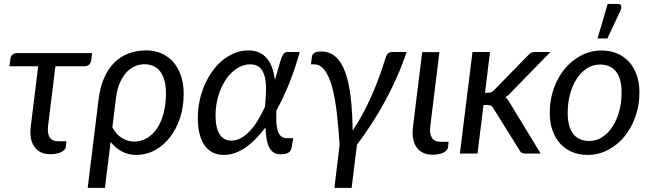

<svg xmlns="http://www.w3.org/2000/svg" viewBox="-20 -766 3252 958"><path d="M435.5 -466.5Q433.5 -452 424.8 -443.8Q416 -435.5 401.5 -435.5H256.5L220 -139.5Q215.5 -100.5 227.8 -80.8Q240 -61 273 -61H311.5L308.5 -34Q307.5 -25 300.8 -18Q294 -11 283.5 -6.2Q273 -1.5 259.8 1Q246.5 3.5 232 3.5Q203.5 3.5 183.2 -6.5Q163 -16.5 150.8 -34.8Q138.5 -53 134 -78.2Q129.5 -103.5 133.5 -134.5L170.5 -435.5H27L32 -473Q33.5 -484.5 41.8 -492.8Q50 -501 64.5 -501H439.5Z M540.5 -130.5Q560.5 -93.5 589.8 -76.5Q619 -59.5 648 -59.5Q683 -59.5 712.5 -76.5Q742 -93.5 763.2 -125Q784.5 -156.5 796.2 -201Q808 -245.5 808 -301Q808 -338 800.2 -365.2Q792.5 -392.5 778.8 -410.2Q765 -428 745.2 -436.8Q725.5 -445.5 701.5 -445.5Q676 -445.5 652.5 -435.2Q629 -425 610 -404Q591 -383 577.2 -350.8Q563.5 -318.5 558.5 -274.5ZM472 -271Q479.5 -331 499.2 -376.5Q519 -422 549.5 -452.8Q580 -483.5 620.5 -499Q661 -514.5 710 -514.5Q750.5 -514.5 784.8 -499.8Q819 -485 843.8 -457.2Q868.5 -429.5 882.5 -389Q896.5 -348.5 896.5 -297.5Q896.5 -234.5 878.8 -179.2Q861 -124 829.2 -82.5Q797.5 -41 753.8 -17Q710 7 658 7Q620.5 7 587.8 -10.5Q555 -28 532 -58L503.5 171.5H417.5Z M1135 -64.5Q1159 -64.5 1181.8 -76.8Q1204.5 -89 1225.5 -111Q1246.5 -133 1265.8 -164.2Q1285 -195.5 1302.5 -234Q1306 -274.5 1307.2 -312.5Q1308.5 -350.5 1301.8 -380Q1295 -409.5 1278 -427.2Q1261 -445 1228.5 -445Q1193.5 -445 1162 -424.5Q1130.5 -404 1107 -369Q1083.5 -334 1069.5 -287.8Q1055.5 -241.5 1055.5 -190.5Q1055.5 -128 1075.8 -96.2Q1096 -64.5 1135 -64.5ZM1475.5 -506.5Q1452.5 -423.5 1423 -350Q1393.5 -276.5 1359 -215Q1358 -186 1358.8 -160.8Q1359.5 -135.5 1364.8 -116.8Q1370 -98 1381 -87.2Q1392 -76.5 1412.5 -76.5H1443L1434.5 -27Q1433.5 -21.5 1430.5 -16Q1427.5 -10.5 1421.5 -6Q1415.5 -1.5 1405.8 1.2Q1396 4 1381.5 4Q1360.5 4 1346.2 -4.8Q1332 -13.5 1323.2 -30.5Q1314.5 -47.5 1310.2 -72.5Q1306 -97.5 1304.5 -130Q1256 -65 1203.5 -29Q1151 7 1096.5 7Q1067 7 1043.2 -4.2Q1019.5 -15.5 1002.5 -38.5Q985.5 -61.5 976.2 -96Q967 -130.5 967 -177Q967 -221.5 976 -263.8Q985 -306 1001.5 -343.5Q1018 -381 1041 -412.5Q1064 -444 1092 -466.5Q1120 -489 1152 -501.8Q1184 -514.5 1218.5 -514.5Q1251.5 -514.5 1275 -503Q1298.5 -491.5 1314.2 -471.5Q1330 -451.5 1339 -424.8Q1348 -398 1352 -367.5Q1355.5 -379 1358.8 -391Q1362 -403 1365.5 -415Q1373.5 -445 1379.5 -463Q1385.5 -481 1391 -490.8Q1396.5 -500.5 1402 -503.5Q1407.5 -506.5 1415 -506.5Z M2008.5 -506.5Q1987.5 -442.5 1960.2 -381Q1933 -319.5 1901.2 -261.2Q1869.5 -203 1834 -148.2Q1798.5 -93.5 1761 -43.5L1734.5 171.5H1648.5L1674.5 -42.5Q1669 -131.5 1660.2 -205.8Q1651.5 -280 1636.8 -333Q1622 -386 1600 -415.5Q1578 -445 1546 -445H1531.5L1535.5 -476.5Q1536 -484 1538.2 -490Q1540.5 -496 1545.8 -500.2Q1551 -504.5 1560 -506.8Q1569 -509 1583 -509Q1625 -509 1654.2 -483.2Q1683.5 -457.5 1702 -407.2Q1720.5 -357 1729.5 -283.5Q1738.5 -210 1739.5 -114.5Q1766 -153.5 1789.5 -197Q1813 -240.5 1833.5 -286.8Q1854 -333 1871.5 -380.8Q1889 -428.5 1903.5 -476Q1908.5 -493.5 1916.8 -500Q1925 -506.5 1937 -506.5Z M2086.5 -506H2172.5L2127 -137Q2122.5 -98.5 2134.8 -78.5Q2147 -58.5 2180 -58.5H2218.5L2215.5 -31.5Q2214.5 -22.5 2207.8 -15.5Q2201 -8.5 2190.8 -3.8Q2180.5 1 2167 3.5Q2153.5 6 2139 6Q2110.5 6 2090.2 -4Q2070 -14 2057.8 -32.2Q2045.5 -50.5 2041 -76Q2036.5 -101.5 2040.5 -132.5Z M2425 -506.5 2400 -303H2415Q2423.5 -303 2430.5 -305.5Q2437.5 -308 2446 -317L2613.5 -488.5Q2620.5 -497 2628.5 -501.8Q2636.5 -506.5 2648 -506.5H2726.5L2532.5 -308Q2518 -290.5 2502 -281Q2509.5 -275 2515 -267.2Q2520.5 -259.5 2525.5 -250L2677.5 0H2601.5Q2590.5 0 2583.2 -3.8Q2576 -7.5 2571.5 -17.5L2442 -225Q2436 -235.5 2429.5 -238.8Q2423 -242 2409 -242H2392.5L2362.5 0H2274.5L2337.5 -506.5Z M2920 -62.5Q2956.5 -62.5 2986.2 -82.5Q3016 -102.5 3037.2 -135.8Q3058.5 -169 3070 -212.5Q3081.5 -256 3081.5 -303.5Q3081.5 -373.5 3053.8 -408.8Q3026 -444 2974 -444Q2937 -444 2907.2 -424.2Q2877.5 -404.5 2856.5 -371.5Q2835.5 -338.5 2824 -295Q2812.5 -251.5 2812.5 -204Q2812.5 -134 2840 -98.2Q2867.5 -62.5 2920 -62.5ZM2911.5 7Q2870 7 2835.5 -7.2Q2801 -21.5 2776 -48.5Q2751 -75.5 2737 -114.5Q2723 -153.5 2723 -203.5Q2723 -267.5 2743 -324Q2763 -380.5 2798 -422.8Q2833 -465 2880.2 -489.5Q2927.5 -514 2982 -514Q3023.5 -514 3058 -499.8Q3092.5 -485.5 3117.5 -458.5Q3142.5 -431.5 3156.5 -392.5Q3170.5 -353.5 3170.5 -304Q3170.5 -240.5 3150.5 -184Q3130.5 -127.5 3095.8 -85Q3061 -42.5 3013.5 -17.8Q2966 7 2911.5 7ZM2961.5 -574 3012 -746.5H3063Q3075.5 -746.5 3079 -737.8Q3082.5 -729 3076.5 -714.5L3010.5 -574Z"/></svg>

Font: Lato 2
Style: Italic
Weight: 400
Italic angle: -7°
Designer: Lukasz Dziedzic with Adam Twardoch and Botio Nikoltchev
Foundry: tyPoland Lukasz Dziedzic
Version: Version 2.015; 2015-08-06; http://www.latofonts.com/